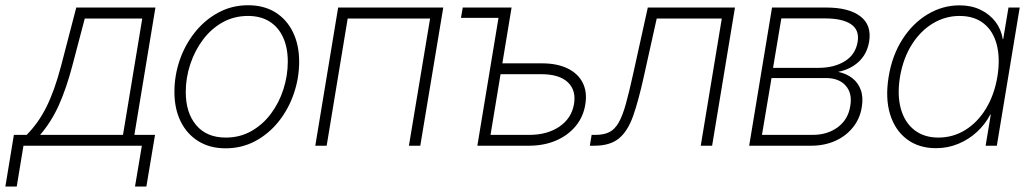

<svg xmlns="http://www.w3.org/2000/svg" viewBox="-75 -551 3902 726"><path d="M-54.7 154.3 -22.5 -41H25.9Q47.9 -63.5 66.2 -89.1Q84.5 -114.7 100.1 -145.8Q115.7 -176.8 129.4 -215.1Q143.1 -253.4 155.8 -301.3L213.4 -522.5H512.7L433.1 -41H511.2L478.5 154.3H435.5L461.4 0H13.7L-11.7 154.3ZM76.7 -41H390.1L462.9 -481H245.6L198.2 -301.3Q175.8 -216.3 147.5 -153.3Q119.1 -90.3 76.7 -41Z M777.8 9.8Q718.3 9.8 674.8 -17.3Q631.3 -44.4 607.9 -92.3Q584.5 -140.1 584.5 -203.6Q584.5 -265.1 604.5 -323.5Q624.5 -381.8 661.9 -428.7Q699.2 -475.6 750.5 -503.4Q801.8 -531.2 863.3 -531.2Q922.9 -531.2 966.1 -504.4Q1009.3 -477.5 1032.7 -429.4Q1056.2 -381.3 1056.2 -317.9Q1056.2 -255.9 1036.1 -197.3Q1016.1 -138.7 979 -92Q941.9 -45.4 890.9 -17.8Q839.8 9.8 777.8 9.8ZM778.8 -30.8Q832 -30.8 875.2 -55.2Q918.5 -79.6 949.5 -121.1Q980.5 -162.6 996.8 -213.9Q1013.2 -265.1 1013.2 -317.9Q1013.2 -370.6 995.6 -409.4Q978 -448.2 944.3 -469.5Q910.6 -490.7 862.8 -490.7Q810.1 -490.7 766.8 -466.6Q723.6 -442.4 692.6 -401.1Q661.6 -359.9 644.5 -308.3Q627.4 -256.8 627.4 -203.1Q627.4 -124.5 667 -77.6Q706.5 -30.8 778.8 -30.8Z M1601.1 -522.5 1514.2 0H1471.2L1551.3 -481H1239.7L1160.2 0H1117.2L1203.6 -522.5Z M1668 -483.4 1674.8 -522.5H1836.9L1830.1 -483.4ZM1814 -311.5H1974.1Q2031.7 -311.5 2071.3 -292.2Q2110.8 -272.9 2128.4 -238Q2146 -203.1 2138.2 -156.2Q2130.9 -109.4 2101.8 -74.2Q2072.8 -39.1 2027.3 -19.5Q1981.9 0 1924.3 0H1730L1816.4 -522.5H1859.4L1779.8 -41H1926.3Q1994.6 -41 2040.3 -72.3Q2085.9 -103.5 2095.2 -156.2Q2104.5 -209 2072.3 -239.7Q2040 -270.5 1971.2 -270.5H1807.6Z M2155.3 0 2162.1 -41H2176.3Q2208.5 -41 2229.2 -51.5Q2250 -62 2264.6 -87.9Q2279.3 -113.8 2291.7 -158.7Q2304.2 -203.6 2319.3 -272.5L2374.5 -522.5H2704.1L2617.7 0H2574.7L2654.3 -481H2408.2L2359.4 -261.2Q2339.4 -170.4 2319.1 -112.8Q2298.8 -55.2 2265.4 -27.6Q2231.9 0 2172.4 0Z M2757.8 0 2844.2 -522.5H3049.3Q3134.8 -522.5 3178.2 -489.3Q3221.7 -456.1 3211.4 -393.6Q3203.6 -347.2 3172.4 -317.9Q3141.1 -288.6 3094.2 -279.3Q3125.5 -272.9 3147.7 -255.6Q3169.9 -238.3 3179.9 -210.7Q3189.9 -183.1 3183.6 -146Q3176.8 -102.5 3150.4 -69.6Q3124 -36.6 3083.3 -18.3Q3042.5 0 2991.7 0ZM2806.2 -41H2998Q3054.2 -41 3093.3 -70.3Q3132.3 -99.6 3140.1 -150.4Q3148.4 -198.2 3122.8 -227.1Q3097.2 -255.9 3048.3 -255.9H2842.3ZM2848.1 -294.4H3019Q3079.1 -294.4 3119.6 -319.6Q3160.2 -344.7 3168 -393.1Q3175.3 -437.5 3142.8 -459.5Q3110.4 -481.4 3043.5 -481.4H2879.4Z M3464.4 9.3Q3398.9 9.3 3354 -24.7Q3309.1 -58.6 3290.5 -119.4Q3272 -180.2 3285.2 -260.7Q3298.3 -341.3 3337.2 -402.1Q3376 -462.9 3432.4 -496.8Q3488.8 -530.8 3553.7 -530.8Q3598.1 -530.8 3632.8 -513.9Q3667.5 -497.1 3689.2 -468.5Q3710.9 -439.9 3716.8 -402.8H3718.3L3738.3 -522.5H3780.8L3694.3 0H3651.9L3671.4 -117.7H3669.4Q3650.4 -81.1 3619.1 -52.2Q3587.9 -23.4 3548.3 -7.1Q3508.8 9.3 3464.4 9.3ZM3473.1 -30.8Q3528.8 -30.8 3575.2 -59.6Q3621.6 -88.4 3653.1 -140.1Q3684.6 -191.9 3696.3 -260.7Q3707.5 -330.1 3694.1 -381.8Q3680.7 -433.6 3644.8 -462.2Q3608.9 -490.7 3553.2 -490.7Q3499.5 -490.7 3452.6 -462.6Q3405.8 -434.6 3373 -382.8Q3340.3 -331.1 3328.1 -260.7Q3316.9 -190.9 3331.5 -139.2Q3346.2 -87.4 3382.8 -59.1Q3419.4 -30.8 3473.1 -30.8Z"/></svg>

Font: Inter 28pt ExtraLight
Style: Italic
Weight: 250
Italic angle: -9.3988°
Designer: Rasmus Andersson
Foundry: rsms
Version: Version 4.001;git-66647c0bb